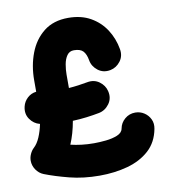

<svg xmlns="http://www.w3.org/2000/svg" viewBox="-89 -820 892 975"><g transform="rotate(-10 357.5 -332.5)"><path d="M31.7 -335.9Q37.6 -360.8 56.9 -378.7Q76.2 -396.5 102.5 -399.4V-458.5Q102.5 -533.7 127 -597.9Q151.4 -662.1 201.2 -701.4Q251 -740.7 327.1 -740.7Q393.6 -740.7 441.9 -713.4Q490.2 -686 519.8 -640.4Q549.3 -594.7 559.1 -538.6Q565.4 -502.4 544.9 -475.6Q524.4 -448.7 493.2 -442.4Q456.1 -435.1 428.2 -456.5Q400.4 -478 395 -510.3Q389.6 -542 375 -557.9Q360.4 -573.7 327.1 -573.7Q304.2 -573.7 291.5 -555.4Q278.8 -537.1 274.2 -510.5Q269.5 -483.9 269.5 -458.5V-389.2Q294.9 -391.1 319.6 -394.5Q344.2 -397.9 365.7 -401.9Q401.9 -408.7 428.7 -389.2Q455.6 -369.6 462.9 -339.4Q472.2 -301.8 451.2 -272.9Q430.2 -244.1 397.5 -237.8Q367.2 -231.9 332.3 -227.5Q297.4 -223.1 260.3 -221.7Q249 -157.2 226.6 -104.5Q252.9 -98.1 282.7 -94.5Q312.5 -90.8 346.7 -90.8Q375 -90.8 408.4 -94.2Q441.9 -97.7 467.5 -108.2Q493.2 -118.7 497.1 -140.1Q502.4 -168.9 525.4 -188.5Q548.3 -208 579.1 -208Q604 -208 624.8 -194.6Q645.5 -181.2 656 -158.9Q666.5 -136.7 661.1 -109.4Q648.4 -42 603.3 -1.2Q558.1 39.6 491.2 57.9Q424.3 76.2 346.7 76.2Q263.2 76.2 191.9 57.9Q120.6 39.6 66.9 18.6Q43.5 9.3 28.8 -12.5Q14.2 -34.2 14.2 -59.1Q14.2 -76.7 22 -93.5Q29.8 -110.4 41 -120.6Q60.1 -138.2 73 -168.7Q85.9 -199.2 93.3 -235.4H92.3Q61.5 -243.2 42.2 -271.2Q22.9 -299.3 31.7 -335.9Z"/></g></svg>

Font: Mikhak Black
Style: Regular
Weight: 900
Designer: Amin Abedi
Version: Version 3.3